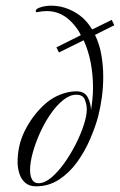

<svg xmlns="http://www.w3.org/2000/svg" viewBox="-20 -648 423 677"><path d="M107 9Q83 9 68.5 -4Q54 -17 48 -37Q42 -57 42 -76Q42 -136 67.5 -187Q93 -238 133 -276Q159 -301 190 -313.5Q221 -326 249 -326Q278 -326 289 -305.5Q300 -285 301 -260Q304 -279 306 -299Q308 -319 308 -340Q308 -383 300 -426Q292 -469 275 -506L188 -463L179 -481L265 -524Q260 -535 253 -545Q246 -555 238 -564Q199 -609 145 -609Q137 -609 128 -608Q119 -607 110 -605H109Q106 -605 106 -609Q106 -617 122 -622Q140 -628 161 -628Q192 -628 221.5 -616Q251 -604 273 -584Q292 -566 305 -544L374 -578L383 -559L315 -525Q331 -492 337.5 -454Q344 -416 344 -377Q344 -340 339 -304Q334 -268 326 -237Q316 -200 297.5 -157Q279 -114 252 -76.5Q225 -39 188.5 -15Q152 9 107 9ZM116 -2Q137 -2 160.5 -21.5Q184 -41 206.5 -72.5Q229 -104 247 -139.5Q265 -175 275.5 -207.5Q286 -240 286 -262Q286 -280 279 -297Q272 -314 249 -314Q226 -314 202.5 -295Q179 -276 158 -245.5Q137 -215 121 -179.5Q105 -144 95.5 -109.5Q86 -75 86 -49Q86 -28 93 -15Q100 -2 116 -2Z"/></svg>

Font: MonteCarlo
Style: Regular
Weight: 400
Designer: Robert E. Leuschke
Foundry: Robert E. Leuschke
Version: Version 1.010; ttfautohint (v1.8.3)